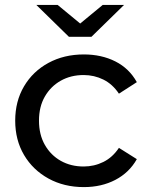

<svg xmlns="http://www.w3.org/2000/svg" viewBox="-20 -757 611 783"><path d="M322 6Q241 6 177.5 -29Q114 -64 78 -125Q42 -186 42 -265Q42 -344 78 -405Q114 -466 177.5 -500.5Q241 -535 322 -535Q394 -535 450.5 -506.5Q507 -478 538 -422L465 -375Q439 -414 401.5 -432.5Q364 -451 321 -451Q269 -451 228 -428Q187 -405 163 -363.5Q139 -322 139 -265Q139 -208 163 -166Q187 -124 228 -101Q269 -78 321 -78Q364 -78 401.5 -96.5Q439 -115 465 -154L538 -108Q507 -53 450.5 -23.5Q394 6 322 6ZM261 -607 128 -737H215L347 -628H267L399 -737H486L353 -607Z"/></svg>

Font: Montserrat Thin Medium
Style: Regular
Weight: 500
Version: Version 9.000